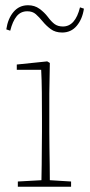

<svg xmlns="http://www.w3.org/2000/svg" viewBox="-20 -712 343 732"><path d="M48 0V-20L138 -25Q139 -51 139 -84.5Q139 -118 139.5 -151Q140 -184 140 -210V-259Q140 -312 139.5 -360Q139 -408 137 -446H44V-466L160 -478L170 -472L168 -356V-210Q168 -184 168.5 -150.5Q169 -117 169.5 -84Q170 -51 170 -25L251 -20V0ZM4 -600Q10 -641 31.5 -666.5Q53 -692 87 -692Q112 -692 130.5 -678.5Q149 -665 162 -648Q176 -629 188.5 -620Q201 -611 220 -611Q267 -611 285 -684L300 -679Q294 -639 272.5 -613.5Q251 -588 217 -588Q191 -588 173.5 -601Q156 -614 143 -630Q129 -647 116.5 -658Q104 -669 84 -669Q59 -669 43.5 -650Q28 -631 19 -595Z"/></svg>

Font: Source Serif Pro ExtraLight
Style: Regular
Weight: 200
Designer: Frank Grießhammer
Foundry: Adobe Systems Incorporated
Version: Version 3.001;hotconv 1.0.111;makeotfexe 2.5.65597